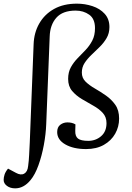

<svg xmlns="http://www.w3.org/2000/svg" viewBox="-66 -802 723 1051"><path d="M417 -31Q458 -31 487.5 -56.5Q517 -82 517 -128Q517 -162 496 -184.5Q475 -207 444 -224Q413 -241 381.5 -260Q350 -279 328.5 -304.5Q307 -330 307 -370Q307 -407 322 -434Q337 -461 359 -483.5Q381 -506 402.5 -528.5Q424 -551 439 -579.5Q454 -608 454 -648Q454 -699 422.5 -721.5Q391 -744 348 -744Q277 -744 242.5 -705Q208 -666 206 -602L187 -122Q185 -68 174 -8.5Q163 51 144.5 102.5Q126 154 101 184Q64 229 17 229Q-10 229 -28 215.5Q-46 202 -46 183Q-46 169 -41 153.5Q-36 138 -22 121L21 144Q48 159 66.5 148.5Q85 138 88 107Q92 78 93.5 46Q95 14 97 -23L118 -559Q120 -623 149 -673.5Q178 -724 230 -753Q282 -782 355 -782Q399 -782 440 -768.5Q481 -755 507 -726.5Q533 -698 533 -654Q533 -620 517.5 -593.5Q502 -567 479.5 -545Q457 -523 434.5 -501.5Q412 -480 397 -457Q382 -434 382 -405Q382 -375 402.5 -355Q423 -335 453.5 -317.5Q484 -300 514 -279Q544 -258 565 -228.5Q586 -199 586 -153Q586 -108 564.5 -70Q543 -32 502.5 -9Q462 14 405 14Q336 14 291.5 -11.5Q247 -37 247 -79Q247 -106 264 -119Q281 -132 303 -132Q329 -132 347 -121L346 -86Q345 -56 361 -43.5Q377 -31 417 -31Z"/></svg>

Font: Literata 36pt
Style: Italic
Weight: 400
Italic angle: -2°
Designer: Latin by Veronika Burian and Jose Scaglione. Greek by Irene Vlachou. Cyrillic by Vera Evstafieva
Foundry: TypeTogether
Version: Version 3.002